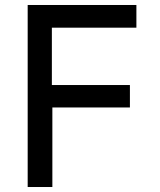

<svg xmlns="http://www.w3.org/2000/svg" viewBox="-20 -750 640 770"><path d="M190 0V-319H501V-409H188V-639H527V-730H91V0Z"/></svg>

Font: Tekne LDO Medium
Style: Regular
Weight: 500
Monospace: yes
Designer: Alessio Laiso, Mario Rullo, Paolo Rosset
Foundry: Alessio Laiso
Version: Version 1.000;hotconv 1.0.109;makeotfexe 2.5.65596